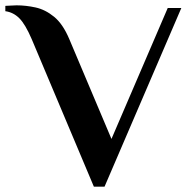

<svg xmlns="http://www.w3.org/2000/svg" viewBox="-53 -690 708 720"><path d="M299 10 66 -543Q42 -599 19.5 -621.5Q-3 -644 -33 -648V-668Q-29 -668 -13.5 -669Q2 -670 9 -670Q44 -670 80.5 -662Q117 -654 150 -627Q183 -600 207 -543L365 -169L576 -660H627L339 10Z"/></svg>

Font: El Messiri
Style: Regular
Weight: 400
Designer: Mohamed Gaber
Foundry: Kief Type Foundry
Version: Version 2.020